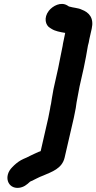

<svg xmlns="http://www.w3.org/2000/svg" viewBox="-20 -741 483 963"><path d="M272 -400 251 -306C246 -286 244 -265 240 -247C239 -239 237 -230 236 -221C234 -212 232 -204 231 -195C228 -180 225 -164 222 -149L184 17C180 18 176 20 173 21L151 31C137 37 129 42 114 49L98 56C80 64 65 75 51 88L42 97C-4 142 18 207 75 201C99 198 114 186 131 170C156 159 173 148 198 139C239 121 291 105 304 50L350 -149C354 -165 356 -182 360 -199C361 -208 363 -217 364 -227C370 -255 373 -279 379 -307L400 -400C408 -436 415 -477 421 -512C424 -523 427 -534 428 -544L440 -597C452 -651 427 -679 389 -693C374 -701 347 -702 328 -708C326 -708 326 -708 325 -709L317 -714C285 -733 245 -712 225 -687C198 -652 208 -614 231 -601L239 -596C256 -585 282 -580 307 -576L305 -566C303 -558 301 -548 299 -537C297 -528 295 -519 294 -510C286 -475 280 -436 272 -400Z"/></svg>

Font: Electronic
Style: SuThkIt
Weight: 900
Version: Version 1.011